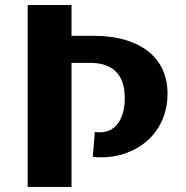

<svg xmlns="http://www.w3.org/2000/svg" viewBox="-20 -735 731 755"><path d="M261.2 0H88.9V-715.3H261.2V-594.2H345.7Q416.5 -594.2 471.2 -578.4Q525.9 -562.5 563.2 -532.7Q600.6 -502.9 619.6 -460.9Q638.7 -418.9 638.7 -366.2Q638.7 -309.1 617.9 -262.7Q597.2 -216.3 561.5 -183.8Q525.9 -151.4 478.3 -133.8Q430.7 -116.2 377 -116.2Q369.1 -116.2 361.8 -116.7Q354.5 -117.2 344.7 -118.7L353 -216.3Q356.9 -215.3 362.8 -215.1Q368.7 -214.8 373.5 -214.8Q397.9 -214.8 416.3 -225.3Q434.6 -235.8 446.5 -253.9Q458.5 -272 464.6 -295.9Q470.7 -319.8 470.7 -347.2Q470.7 -385.3 461.2 -411.9Q451.7 -438.5 433.8 -455.3Q416 -472.2 390.9 -480Q365.7 -487.8 334.5 -487.8H261.2Z"/></svg>

Font: Proza Libre
Style: Bold
Weight: 700
Designer: Jasper de Waard
Foundry: Jasper de Waard
Version: Version 1.000; ttfautohint (v1.4.1.8-43bc)